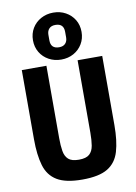

<svg xmlns="http://www.w3.org/2000/svg" viewBox="-107 -1073 814 1152"><g transform="rotate(-10 300.0 -496.5)"><path d="M205 -698V-256Q205 -212 210.5 -178.5Q216 -145 236 -127Q256 -109 300 -109Q344 -109 364 -127Q384 -145 389.5 -178.5Q395 -212 395 -256V-698H545V-276Q545 -181 526 -116.5Q507 -52 454.5 -20Q402 12 300 12Q199 12 146 -20Q93 -52 74 -116.5Q55 -181 55 -276V-698ZM300 -719Q259 -719 225 -737.5Q191 -756 171.5 -788.5Q152 -821 152 -862Q152 -903 171.5 -935.5Q191 -968 225 -986.5Q259 -1005 300 -1005Q342 -1005 375.5 -986.5Q409 -968 428.5 -936Q448 -904 448 -862Q448 -821 428.5 -788.5Q409 -756 375.5 -737.5Q342 -719 300 -719ZM300 -794Q325 -794 338 -808Q351 -822 351 -845V-879Q351 -930 300 -930Q275 -930 262 -916Q249 -902 249 -879V-845Q249 -794 300 -794Z"/></g></svg>

Font: Lilex Nerd Font
Style: Bold
Weight: 700
Designer: Mike Abbink, Paul van der Laan, Pieter van Rosmalen, Mikhael Khrustik
Foundry: Mikhael Khrustik
Version: Version 2.400; ttfautohint (v1.8.4.7-5d5b);Nerd Fonts 3.3.0